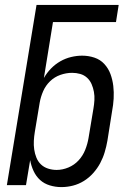

<svg xmlns="http://www.w3.org/2000/svg" viewBox="-20 -755 540 783"><path d="M230 8Q206 8 183 1Q160 -6 143.5 -21Q127 -36 117 -57.5Q107 -79 103 -102L86 0H8L129 -735H464L453 -665H196L159 -437Q171 -458 188 -475.5Q205 -493 226 -505Q247 -517 270 -522.5Q293 -528 315 -528Q341 -528 365 -520Q389 -512 405.5 -494Q422 -476 430.5 -453Q439 -430 442 -404.5Q445 -379 443.5 -353Q442 -327 437 -301L418 -181Q414 -158 407 -134.5Q400 -111 388.5 -89.5Q377 -68 360 -49Q343 -30 322 -17Q301 -4 277.5 2Q254 8 230 8ZM211 -62Q235 -62 259 -72Q283 -82 300.5 -101Q318 -120 327.5 -144Q337 -168 341 -192L361 -312Q364 -329 365 -346.5Q366 -364 363 -380.5Q360 -397 353.5 -412Q347 -427 335 -438Q323 -449 307 -453.5Q291 -458 274 -458Q250 -458 226 -449.5Q202 -441 184 -423.5Q166 -406 156 -383Q146 -360 142 -337L122 -217Q119 -199 118 -181Q117 -163 119.5 -145.5Q122 -128 128.5 -112Q135 -96 147 -84.5Q159 -73 176 -67.5Q193 -62 211 -62Z"/></svg>

Font: Iosevka SS04
Style: Italic
Weight: 400
Italic angle: -9°
Monospace: yes
Designer: Belleve Invis
Foundry: Belleve Invis
Version: Version 19.0.0; ttfautohint (v1.8.4)